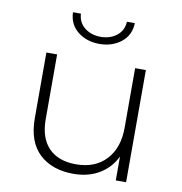

<svg xmlns="http://www.w3.org/2000/svg" viewBox="-81 -801 832 880"><g transform="rotate(10 334.5 -360.5)"><path d="M318 4Q218 4 159 -51.5Q100 -107 100 -217V-522H150V-221Q150 -133 195 -87Q240 -41 322 -41Q411 -41 462 -96Q513 -151 513 -244V-522H563V0H515V-111Q489 -57 438 -26.5Q387 4 318 4ZM332 -603Q273 -603 231.5 -635.5Q190 -668 188 -725H225Q227 -684 257.5 -660Q288 -636 332 -636Q376 -636 406.5 -660Q437 -684 439 -725H476Q474 -668 432.5 -635.5Q391 -603 332 -603Z"/></g></svg>

Font: Montserrat Light
Style: Regular
Weight: 300
Designer: Julieta Ulanovsky
Foundry: Julieta Ulanovsky
Version: Version 9.000; ttfautohint (v1.8.4.7-5d5b)